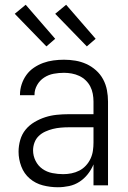

<svg xmlns="http://www.w3.org/2000/svg" viewBox="-20 -779 540 807"><path d="M223 8Q191 8 160 0Q129 -8 105 -28.5Q81 -49 69.5 -79.5Q58 -110 58 -141Q58 -166 65 -190.5Q72 -215 87.5 -234Q103 -253 125 -266Q147 -279 170.5 -286.5Q194 -294 219 -296.5Q244 -299 268 -299H373V-352Q373 -368 370 -384.5Q367 -401 359.5 -415.5Q352 -430 340 -441.5Q328 -453 313 -460Q298 -467 281.5 -470Q265 -473 249 -473Q227 -473 205.5 -469Q184 -465 165.5 -453Q147 -441 136 -421.5Q125 -402 125 -381V-379H64V-381Q64 -403 71 -424.5Q78 -446 91 -464Q104 -482 122.5 -494.5Q141 -507 161.5 -514.5Q182 -522 204.5 -525Q227 -528 249 -528Q273 -528 297 -524Q321 -520 343 -510Q365 -500 383.5 -483.5Q402 -467 413.5 -445.5Q425 -424 429.5 -400Q434 -376 434 -352V0H373V-88Q364 -66 349 -47Q334 -28 314 -15Q294 -2 270.5 3Q247 8 223 8ZM246 -47Q263 -47 280.5 -50.5Q298 -54 313.5 -62Q329 -70 341 -83Q353 -96 360.5 -112Q368 -128 370.5 -145.5Q373 -163 373 -180V-244H268Q252 -244 235 -242.5Q218 -241 202 -237Q186 -233 170.5 -226Q155 -219 143 -207.5Q131 -196 125 -180Q119 -164 119 -147Q119 -124 129.5 -103Q140 -82 158.5 -69Q177 -56 200 -51.5Q223 -47 246 -47ZM345 -584 212 -721 258 -759 382 -616ZM175 -584 42 -721 88 -759 212 -616Z"/></svg>

Font: Iosevka Fixed Light
Style: Regular
Weight: 300
Monospace: yes
Designer: Belleve Invis
Foundry: Belleve Invis
Version: Version 32.3.0